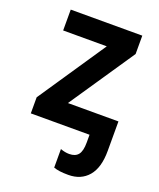

<svg xmlns="http://www.w3.org/2000/svg" viewBox="-142 -634 783 943"><g transform="rotate(20 250.0 -162.5)"><path d="M53 0V-84L291 -437H63V-546H437V-450L207 -110H471V44Q471 132 433 176.5Q395 221 329 221Q302 221 284 218.5Q266 216 252 211V114Q276 123 298 123Q330 123 345 104Q360 85 360 41V0Z"/></g></svg>

Font: Noto Sans Mono ExtraCondensed
Style: Bold
Weight: 700
Width: 2
Designer: Monotype Design Team
Foundry: Monotype Imaging Inc.
Version: Version 2.014